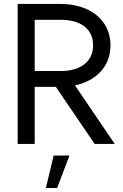

<svg xmlns="http://www.w3.org/2000/svg" viewBox="-20 -727 622 970"><path d="M69.3 -707H155.3V0H69.3ZM153.3 -368.2H285.2Q363.3 -368.2 406.7 -402.8Q450.2 -437.5 450.2 -498Q450.2 -559.6 406.7 -593.3Q363.3 -627 285.2 -627H153.3V-707H284.2Q359.4 -707 417 -681.2Q474.6 -655.3 506.3 -607.9Q538.1 -560.5 538.1 -498Q538.1 -435.5 506.3 -388.2Q474.6 -340.8 417 -314.5Q359.4 -288.1 284.2 -288.1H153.3ZM234.4 -329.1H335.9L559.6 0H458ZM268.6 222.7H211.9L251 58.6H331.1Z"/></svg>

Font: Wanted Sans Variable
Style: Regular
Weight: 400
Designer: Original Design by Kil Hyung-jin and Kang Hanbin, Wanted Lab, Inc; Hangeul from Source Han Sans by Jang Soo-young and Ka
Foundry: Wanted Lab, Inc.
Version: Version 1.003;Glyphs 3.2 (3227)